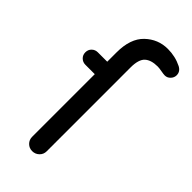

<svg xmlns="http://www.w3.org/2000/svg" viewBox="-236 -792 850 850"><g transform="rotate(45 188.5 -367.5)"><path d="M290 -653Q249 -653 228.5 -634Q208 -615 208 -565V-40Q208 -21 194.5 -8Q181 5 162 5Q143 5 130 -8Q117 -21 117 -40V-432H58Q42 -432 30.5 -443Q19 -454 19 -471Q19 -488 30.5 -499Q42 -510 58 -510H117V-568Q117 -655 161.5 -697.5Q206 -740 267 -740Q314 -740 354 -720Q377 -708 377 -685Q377 -670 366 -658.5Q355 -647 340 -647Q332 -647 316 -650Q300 -653 290 -653Z"/></g></svg>

Font: Varela Round
Style: Regular
Weight: 400
Designer: Joe Prince
Foundry: Joe Prince
Version: Version 1.000